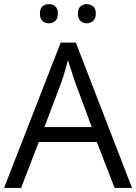

<svg xmlns="http://www.w3.org/2000/svg" viewBox="-20 -927 672 947"><path d="M545.4 0 457.5 -226.6H171.4L84 0H0L279.3 -716.8H354L631.3 0ZM432.6 -300.3 349.1 -525.4Q346.2 -534.2 339.6 -554.2Q333 -574.2 326.2 -595.7Q319.3 -617.2 314.9 -630.4Q310.1 -610.4 304.4 -590.6Q298.8 -570.8 293.5 -554Q288.1 -537.1 284.2 -525.4L199.2 -300.3ZM176.8 -859.9Q176.8 -884.3 189.5 -895.5Q202.1 -906.7 220.7 -906.7Q239.7 -906.7 252.7 -895.5Q265.6 -884.3 265.6 -859.9Q265.6 -835.9 252.7 -824Q239.7 -812 220.7 -812Q202.1 -812 189.5 -824Q176.8 -835.9 176.8 -859.9ZM364.3 -859.9Q364.3 -884.3 377 -895.5Q389.6 -906.7 407.7 -906.7Q426.3 -906.7 439.5 -895.5Q452.6 -884.3 452.6 -859.9Q452.6 -835.9 439.5 -824Q426.3 -812 407.7 -812Q389.6 -812 377 -824Q364.3 -835.9 364.3 -859.9Z"/></svg>

Font: Wonky
Style: Regular
Weight: 400
Designer: Monotype Design Team
Foundry: Monotype Imaging Inc.
Version: Version 3.000